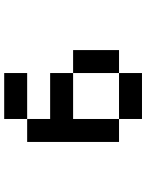

<svg xmlns="http://www.w3.org/2000/svg" viewBox="91 -798 707 929"><g transform="rotate(-90 444.5 -333.5)"><path d="M333.3 -444.4V-555.6H222.2V-111.1H333.3V0H555.6V-111.1H333.3V-333.3H555.6V-111.1H666.7V-333.3H555.6V-444.4ZM333.3 -555.6H555.6V-666.7H333.3Z"/></g></svg>

Font: linjaSipiki
Style: Regular
Weight: 500
Foundry: Made with Bits'n'Picas by Kreative Software
Version: Version 1.3